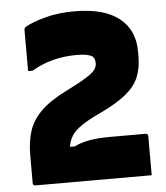

<svg xmlns="http://www.w3.org/2000/svg" viewBox="-52 -766 704 813"><g transform="rotate(-5 300.0 -360.0)"><path d="M294 -720Q419 -720 483.5 -669.5Q548 -619 548 -527V-507Q548 -457 532.5 -419Q517 -381 478.5 -349Q440 -317 369 -283Q315 -258 285 -237.5Q255 -217 242 -196Q229 -175 226 -150H246Q275 -164 310.5 -170.5Q346 -177 400 -177H549Q560 -177 560 -166V0H66Q55 0 55 -11V-129Q55 -187 69.5 -232Q84 -277 122.5 -315Q161 -353 232 -388Q292 -418 320 -436Q348 -454 356.5 -466.5Q365 -479 365 -491V-495Q365 -512 355 -522Q349 -527 333 -531Q317 -535 287 -535Q233 -535 184.5 -522Q136 -509 97 -485H77V-657Q77 -670 85 -673Q114 -690 169.5 -705Q225 -720 294 -720Z"/></g></svg>

Font: Recursive Sn Lnr St Blk
Style: Regular
Weight: 900
Version: Version 1.079;hotconv 1.0.112;makeotfexe 2.5.65598; ttfautoh